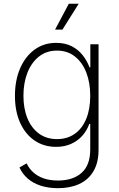

<svg xmlns="http://www.w3.org/2000/svg" viewBox="-20 -780 632 1016"><path d="M287.1 215.8Q236.3 215.8 195.6 202.6Q154.8 189.5 126.5 164.6Q98.1 139.6 83 106L121.1 84.5Q133.3 111.3 155.8 131.8Q178.2 152.3 210.9 163.8Q243.7 175.3 287.1 175.3Q365.7 175.3 411.6 134.8Q457.5 94.2 457.5 10.7V-124.5H452.6Q439.9 -88.9 415.5 -61.5Q391.1 -34.2 356.2 -18.6Q321.3 -2.9 276.9 -2.9Q212.4 -2.9 163.3 -36.1Q114.3 -69.3 86.7 -130.1Q59.1 -190.9 59.1 -272.9Q59.1 -355 86.4 -418.2Q113.8 -481.4 162.8 -517.3Q211.9 -553.2 277.3 -553.2Q324.2 -553.2 358.9 -535.6Q393.6 -518.1 417 -488.5Q440.4 -459 453.6 -423.8H458V-545.9H501.5V12.7Q501.5 80.6 474.6 126Q447.8 171.4 399.4 193.6Q351.1 215.8 287.1 215.8ZM281.7 -43.9Q335.9 -43.9 375.5 -71.8Q415 -99.6 436.3 -151.1Q457.5 -202.6 457.5 -273.4Q457.5 -341.8 436.8 -395.8Q416 -449.7 376.5 -481Q336.9 -512.2 281.7 -512.2Q225.6 -512.2 185.8 -480.5Q146 -448.7 125 -394.8Q104 -340.8 104 -273.4Q104 -205.6 125.2 -153.8Q146.5 -102.1 186.3 -73Q226.1 -43.9 281.7 -43.9ZM271.5 -623.5 344.2 -760.3H396.5L310.5 -623.5Z"/></svg>

Font: Inter ExtraLight
Style: Regular
Weight: 250
Designer: Rasmus Andersson
Foundry: rsms
Version: Version 4.001;git-66647c0bb